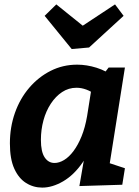

<svg xmlns="http://www.w3.org/2000/svg" viewBox="-20 -841 631 873"><path d="M172 12Q132 12 98.5 -9Q65 -30 45 -74Q25 -118 25 -189Q25 -263 48 -328Q71 -393 113 -442Q155 -491 210.5 -519Q266 -547 331 -547Q374 -547 419 -533Q464 -519 509 -486L447 -499L474 -534H548L468 -29L421 -118L548 -76L536 -1L341 5L371 -169L412 -243Q395 -159 355.5 -102Q316 -45 267 -16.5Q218 12 172 12ZM228 -100Q249 -100 271.5 -113.5Q294 -127 314.5 -154.5Q335 -182 351 -221.5Q367 -261 376 -313L398 -452L421 -406Q396 -425 373 -433.5Q350 -442 328 -442Q292 -442 262.5 -422.5Q233 -403 211 -369.5Q189 -336 177.5 -293.5Q166 -251 166 -205Q166 -151 183 -125.5Q200 -100 228 -100ZM503 -821 542 -769 385 -625 306 -618 183 -769 236 -821 400 -689 306 -691Z"/></svg>

Font: Bitter Thin
Style: Bold Italic
Weight: 700
Italic angle: -9°
Version: Version 3.021